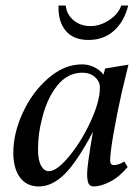

<svg xmlns="http://www.w3.org/2000/svg" viewBox="-20 -662 506 692"><path d="M28 -112Q28 -182 62.5 -256.5Q97 -331 154.5 -380.5Q212 -430 275 -430Q299 -430 319.5 -420Q340 -410 353 -393L359 -415L443 -429L419 -330Q401 -250 389 -180Q377 -110 377 -84Q377 -67 390 -67Q408 -67 428 -80L440 -60Q410 -24 376.5 -7Q343 10 318 10Q304 10 299 -1Q294 -12 294 -36Q294 -65 315 -187Q258 -79 213 -34.5Q168 10 120 10Q76 10 52 -22.5Q28 -55 28 -112ZM340 -346Q340 -369 322 -384.5Q304 -400 277 -400Q223 -400 185.5 -352.5Q148 -305 131 -232Q117 -180 117 -123Q117 -85 128 -65Q139 -45 156 -45Q185 -45 229.5 -99Q274 -153 307 -225Q340 -297 340 -346ZM191 -642H217Q220 -610 245 -589Q270 -568 306 -568Q341 -568 373.5 -589.5Q406 -611 417 -642H442Q428 -585 391 -551.5Q354 -518 299 -518Q244 -518 216.5 -551.5Q189 -585 191 -642Z"/></svg>

Font: Unna
Style: Italic
Weight: 400
Italic angle: -8.05°
Designer: Jorge de Buen Unna
Foundry: Omnibus-Type
Version: Version 2.008